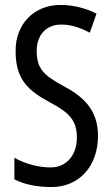

<svg xmlns="http://www.w3.org/2000/svg" viewBox="-20 -744 453 774"><path d="M375 -196C375 -288 331 -347 238 -396C155 -441 128 -467 128 -540C128 -601 165 -645 227 -645C263 -645 302 -634 342 -612L369 -689C332 -708 281 -724 225 -724C118 -725 41 -647 43 -536C43 -423 95 -378 180 -332C262 -289 290 -257 290 -188C290 -123 251 -69 184 -69C139 -69 83 -82 38 -108V-21C80 0 129 10 187 10C300 10 375 -75 375 -196Z"/></svg>

Font: Noto Sans Arabic UI XCn
Style: Regular
Weight: 400
Width: 2
Designer: Monotype Design Team, Nadine Chahine and Nizar Qandah
Foundry: Monotype Imaging Inc.
Version: Version 2.010